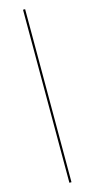

<svg xmlns="http://www.w3.org/2000/svg" viewBox="-154 -817 542 1104"><g transform="rotate(-15 117.0 -265.0)"><path d="M111.5 250V-780H124V250Z"/></g></svg>

Font: Bodoni Moda 18pt
Style: Bold
Weight: 700
Designer: Owen Earl
Foundry: indestructible type
Version: Version 2.004